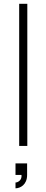

<svg xmlns="http://www.w3.org/2000/svg" viewBox="-20 -786 250 1034"><path d="M83.3 0V-765.6H127.1V0ZM126 156.2V93.8H63.5V156.2H95.8C99 186.5 74 196.9 63.5 196.9V228.1C88.5 228.1 126 209.4 126 156.2Z"/></svg>

Font: Manrope3 Thin
Style: Regular
Weight: 100
Width: 4
Designer: Mikhail Sharanda
Foundry: Mikhail Sharanda
Version: Version 3.000;PS 003.000;hotconv 1.0.88;makeotf.lib2.5.64775